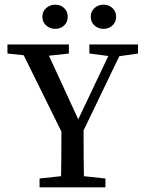

<svg xmlns="http://www.w3.org/2000/svg" viewBox="-20 -805 621 825"><path d="M150 0V-38L280 -52H302L433 -38V0ZM241 0Q243 -60 243.5 -127Q244 -194 244 -276H339Q339 -194 339.5 -127.5Q340 -61 342 0ZM261 -205 59 -614H168L332 -258H300L469 -614H517L320 -205ZM12 -575V-614H276V-575L157 -562H135ZM364 -575V-614H573V-575L482 -562H464ZM217 -681Q195 -681 178.5 -695.5Q162 -710 162 -733Q162 -756 178.5 -770.5Q195 -785 217 -785Q240 -785 255.5 -770.5Q271 -756 271 -733Q271 -710 255.5 -695.5Q240 -681 217 -681ZM425 -681Q402 -681 386 -695.5Q370 -710 370 -733Q370 -756 386 -770.5Q402 -785 425 -785Q447 -785 463 -770.5Q479 -756 479 -733Q479 -710 463 -695.5Q447 -681 425 -681Z"/></svg>

Font: Lisu Bosa
Style: Regular
Weight: 400
Designer: David Morse, Annie Olsen, Victor Gaultney, Frank Grießhammer (Latin)
Foundry: SIL International
Version: Version 2.000